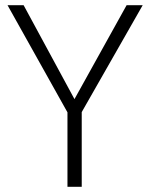

<svg xmlns="http://www.w3.org/2000/svg" viewBox="-20 -720 579 740"><path d="M468 -700H530L295 -288V0H240V-287L9 -700H71L267 -338Z"/></svg>

Font: Jost* Light
Style: Regular
Weight: 300
Version: Version 3.7